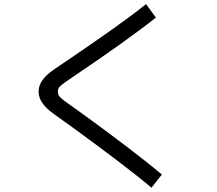

<svg xmlns="http://www.w3.org/2000/svg" viewBox="-20 -822 1040 922"><path d="M757.2 16.4 707.4 79.4Q675.4 52.3 632.8 18.5Q590.1 -15.3 540.9 -52.6Q491.8 -89.9 439.7 -128.5Q387.6 -167 336.5 -204.3Q285.4 -241.6 239.8 -273.8Q201.7 -300.8 183.6 -327.1Q165.4 -353.3 165.4 -381.8Q165.4 -411.6 184.2 -437.8Q203.1 -464 242.8 -490.8Q278.3 -515 322.4 -544.9Q366.6 -574.9 414.9 -608.2Q463.2 -641.5 511.4 -675.6Q559.6 -709.7 603.1 -742Q646.6 -774.3 681.1 -802.3L728.6 -737.7Q693.7 -709.7 649.5 -676.9Q605.4 -644.2 557.4 -609.9Q509.4 -575.7 462 -542.8Q414.6 -509.9 371.1 -480.5Q327.6 -451.2 293.7 -427.8Q272.9 -413.4 265.3 -404.4Q257.8 -395.3 257.8 -381.8Q257.8 -369.9 264.6 -360.4Q271.5 -350.8 291.4 -336.1Q335.5 -305.1 385.9 -268.3Q436.3 -231.6 488.3 -193.3Q540.2 -154.9 589.5 -117.1Q638.9 -79.3 682.1 -45.2Q725.2 -11.1 757.2 16.4Z"/></svg>

Font: Murecho Thin
Style: Regular
Weight: 100
Designer: Neil Summerour
Foundry: Positype
Version: Version 1.010